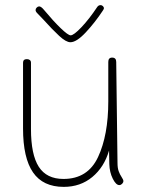

<svg xmlns="http://www.w3.org/2000/svg" viewBox="-20 -732 572 750"><path d="M462 -25Q462 -19 457 -14Q452 -9 446 -9Q433 -9 420.5 -34Q408 -59 407 -91L406 -144Q387 -79 340.5 -40.5Q294 -2 229 -2Q148 -2 109 -58.5Q70 -115 70 -230V-487Q70 -501 85 -501Q92 -501 96.5 -497.5Q101 -494 101 -487V-228Q101 -128 131.5 -80.5Q162 -33 228 -33Q323 -33 363 -118.5Q403 -204 403 -336V-490Q403 -507 418 -507Q434 -507 434 -490L439 -96Q439 -76 443.5 -63.5Q448 -51 455 -40.5Q462 -30 462 -25ZM386 -700Q386 -697 382 -691Q351 -644 315 -605.5Q279 -567 255 -567Q238 -567 211 -592Q184 -617 149 -656L125 -681Q119 -687 119 -693Q119 -698 123.5 -702.5Q128 -707 133 -707Q141 -707 153 -692Q188 -650 217 -622Q246 -594 256 -594Q268 -594 298 -625.5Q328 -657 360 -705Q365 -712 373 -712Q378 -712 382 -708Q386 -704 386 -700Z"/></svg>

Font: Mali ExtraLight
Style: Regular
Weight: 275
Version: Version 1.000; ttfautohint (v1.6)